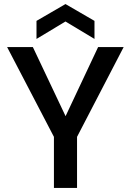

<svg xmlns="http://www.w3.org/2000/svg" viewBox="-20 -927 645 947"><path d="M15 -695H142L329 -300H278L464 -695H590L360 -252V0H246V-252ZM446 -735 303 -821 160 -735V-824L303 -907L446 -824Z"/></svg>

Font: Parkinsans Medium
Style: Regular
Weight: 500
Designer: Red Stone, Indian Type Foundry
Foundry: Indian Type Foundry
Version: Version 1.000